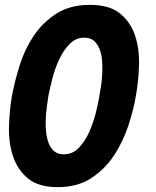

<svg xmlns="http://www.w3.org/2000/svg" viewBox="-20 -760 640 790"><path d="M242 -125Q278 -125 303.5 -151Q329 -177 346 -214.5Q363 -252 373.5 -293Q384 -334 389 -365Q393 -386 396.5 -411.5Q400 -437 401 -464Q402 -491 399.5 -516Q397 -541 388.5 -561Q380 -581 365.5 -593Q351 -605 327 -605Q292 -605 266.5 -579Q241 -553 223.5 -515.5Q206 -478 195.5 -437Q185 -396 179 -365Q176 -345 172.5 -319Q169 -293 168 -266.5Q167 -240 170 -214.5Q173 -189 181 -169Q189 -149 204 -137Q219 -125 242 -125ZM218 10Q137 10 94 -26.5Q51 -63 33 -118.5Q15 -174 17 -240Q19 -306 29 -365Q40 -424 60.5 -490Q81 -556 118 -611.5Q155 -667 211.5 -703.5Q268 -740 350 -740Q431 -740 474.5 -704Q518 -668 536 -613Q554 -558 552 -493Q550 -428 540 -371Q530 -310 508 -243Q486 -176 448.5 -119.5Q411 -63 354.5 -26.5Q298 10 218 10Z"/></svg>

Font: Maple Mono ExtraBold
Style: Italic
Weight: 800
Italic angle: -10°
Monospace: yes
Designer: subframe7536
Version: Version 7.200